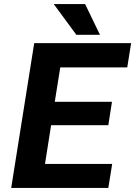

<svg xmlns="http://www.w3.org/2000/svg" viewBox="-20 -923 664 943"><path d="M35 0H512L531 -118H201L231 -308H512L530 -423H249L276 -592H605L624 -711H148ZM244 -903 355 -752H471L398 -903Z"/></svg>

Font: Asimov Pro
Style: BdObl
Weight: 700
Designer: Google
Version: Version 2.000980; 2014